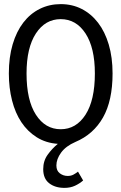

<svg xmlns="http://www.w3.org/2000/svg" viewBox="-20 -688 590 933"><path d="M359 146Q349 154 337 160.5Q325 167 309 167Q288 167 271 154.5Q254 142 254 116Q254 85 277 53.5Q300 22 346 2Q434 -35 480.5 -117Q527 -199 527 -331Q527 -409 508.5 -471.5Q490 -534 456.5 -577.5Q423 -621 377 -644.5Q331 -668 275 -668Q220 -668 173.5 -645Q127 -622 93.5 -578.5Q60 -535 41.5 -472.5Q23 -410 23 -331Q23 -261 38.5 -200Q54 -139 84 -94Q114 -49 158.5 -21Q203 7 261 11Q233 34 211.5 64Q190 94 190 134Q190 180 219 202.5Q248 225 293 225Q322 225 344.5 214.5Q367 204 384 189ZM109 -331Q109 -456 154.5 -525.5Q200 -595 275 -595Q350 -595 395.5 -525.5Q441 -456 441 -331Q441 -201 395.5 -130.5Q350 -60 275 -60Q200 -60 154.5 -130.5Q109 -201 109 -331Z"/></svg>

Font: Codetta
Style: Regular
Weight: 400
Italic angle: -11°
Designer: Ulrich Proeller
Foundry: PROSA GmbH
Version: Version 2.00;September 29, 2018;FontCreator 11.5.0.2427 64-b